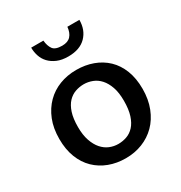

<svg xmlns="http://www.w3.org/2000/svg" viewBox="-164 -800 875 928"><g transform="rotate(-30 274.0 -336.0)"><path d="M509 -241Q509 -182 490.5 -135Q472 -88 440 -56Q408 -24 365 -7Q322 10 272 10Q222 10 179.5 -6Q137 -22 105.5 -52.5Q74 -83 56.5 -128Q39 -173 39 -231Q39 -291 57.5 -337Q76 -383 108 -415Q140 -447 183 -463.5Q226 -480 276 -480Q326 -480 368.5 -464.5Q411 -449 442.5 -419Q474 -389 491.5 -344Q509 -299 509 -241ZM402 -236Q402 -281 391 -312.5Q380 -344 362 -364Q344 -384 320.5 -393Q297 -402 273 -402Q249 -402 226 -394Q203 -386 185 -367Q167 -348 156.5 -316Q146 -284 146 -236Q146 -192 157 -160Q168 -128 186 -107.5Q204 -87 227 -77.5Q250 -68 275 -68Q299 -68 322 -76Q345 -84 363 -103.5Q381 -123 391.5 -155.5Q402 -188 402 -236ZM210 -682Q213 -651 226 -633Q239 -615 277 -615Q309 -615 325 -632.5Q341 -650 344 -682H411Q411 -626 376.5 -590.5Q342 -555 277 -555Q241 -555 215.5 -566Q190 -577 173.5 -594.5Q157 -612 149.5 -635Q142 -658 142 -682Z"/></g></svg>

Font: Mukta Vaani Medium
Style: Regular
Weight: 500
Designer: Noopur Datye, Girish Dalvi, Yashodeep Gholap, Pallavi Karambelkar
Foundry: Ek Type
Version: Version 2.538;PS 1.000;hotconv 16.6.51;makeotf.lib2.5.65220;